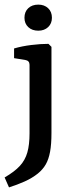

<svg xmlns="http://www.w3.org/2000/svg" viewBox="-41 -617 312 832"><path d="M182 -414V-41Q182 8 176 40.5Q170 73 157.5 95Q145 117 123 135Q98 155 65.5 169.5Q33 184 -2 195L-21 152Q22 127 45 102Q68 77 77.5 43.5Q87 10 87 -39V-336Q87 -354 69 -357L20 -365V-407Q54 -417 94.5 -422Q135 -427 169 -427ZM184 -540Q184 -515 167.5 -499.5Q151 -484 125 -484Q98 -484 81.5 -499.5Q65 -515 65 -540Q65 -566 81.5 -581.5Q98 -597 125 -597Q151 -597 167.5 -581.5Q184 -566 184 -540Z"/></svg>

Font: Yrsa Medium
Style: Regular
Weight: 500
Designer: Anna Giedrys (Yrsa+Rasa design), David Brezina (Yrsa art-direction, Rasa art-direction, design)
Foundry: Rosetta Type Foundry
Version: Version 2.004